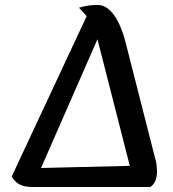

<svg xmlns="http://www.w3.org/2000/svg" viewBox="-20 -753 695 773"><path d="M373 -733Q410 -733 440 -691Q470 -649 489 -569L605 -114Q612 -92 612 -62Q612 -18 585 0H114Q80 0 60.5 -9.5Q41 -19 27 -42L329 -688L298 -722Q318 -728 335.5 -730.5Q353 -733 373 -733ZM366 -620 382 -617 134 -51 116 -76 534 -86 507 -68Z"/></svg>

Font: Merienda
Style: Regular
Weight: 400
Designer: Eduardo Rodriguez Tunni
Foundry: Eduardo Rodriguez Tunni
Version: Version 2.001